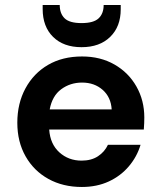

<svg xmlns="http://www.w3.org/2000/svg" viewBox="-20 -733 638 765"><path d="M306 12Q231 12 173 -20Q115 -52 82 -110Q49 -168 49 -244Q49 -321 81.5 -381Q114 -441 171.5 -474.5Q229 -508 307 -508Q380 -508 436 -476Q492 -444 523.5 -388.5Q555 -333 555 -265Q555 -254 554.5 -242Q554 -230 553 -217H176Q180 -159 216.5 -126Q253 -93 305 -93Q344 -93 370.5 -110.5Q397 -128 410 -156H540Q526 -109 493.5 -70.5Q461 -32 413.5 -10Q366 12 306 12ZM307 -404Q260 -404 224 -377.5Q188 -351 178 -297H425Q422 -346 389 -375Q356 -404 307 -404ZM305 -545Q233 -545 191.5 -586Q150 -627 150 -697V-713H218Q218 -679 237.5 -660Q257 -641 305 -641Q353 -641 373 -660Q393 -679 393 -713H461V-696Q461 -627 419 -586Q377 -545 305 -545Z"/></svg>

Font: DeepMind Sans
Style: Bold
Weight: 700
Designer: Jonny Pinhorn / Modifications: Colophon Foundry
Foundry: Colophon Foundry
Version: Version 1.002; ttfautohint (v1.8.2)